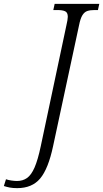

<svg xmlns="http://www.w3.org/2000/svg" viewBox="-156 -734 534 994"><path d="M-67 240Q-89 240 -105 237Q-121 234 -136 229L-125 194Q-114 198 -97.5 200.5Q-81 203 -68 203Q-38 203 -16 187.5Q6 172 23 133Q40 94 55 23L188 -604Q191 -617 193 -628.5Q195 -640 195 -647Q195 -669 181.5 -675.5Q168 -682 141 -682H120L127 -714H358L351 -682H333Q311 -682 296 -677Q281 -672 270.5 -655Q260 -638 253 -602L119 22Q94 140 52 190Q10 240 -67 240Z"/></svg>

Font: Noto Serif Condensed Light
Style: Italic
Weight: 300
Width: 3
Italic angle: -12°
Designer: Monotype Design Team
Foundry: Monotype Imaging Inc.
Version: Version 2.014; ttfautohint (v1.8.4.7-5d5b)